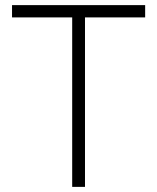

<svg xmlns="http://www.w3.org/2000/svg" viewBox="-20 -730 613 750"><path d="M262 0V-662H27V-710H547V-662H312V0Z"/></svg>

Font: Geist ExtLt
Style: Regular
Weight: 400
Designer: Basement.studio, Andrés Briganti, Mateo Zaragoza
Foundry: Basement.studio, Vercel, Andrés Briganti, Guido Ferreyra, Mateo Zaragoza
Version: Version 1.401